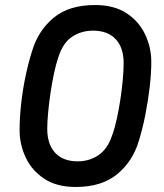

<svg xmlns="http://www.w3.org/2000/svg" viewBox="-20 -732 652 764"><path d="M281 12Q206 12 156.5 -20.5Q107 -53 82.5 -105Q58 -157 58 -214Q58 -262 64 -317.5Q70 -373 81.5 -428Q93 -483 108 -530Q132 -610 193 -661Q254 -712 358 -712Q434 -712 483.5 -679.5Q533 -647 557.5 -595Q582 -543 582 -486Q582 -439 575.5 -384Q569 -329 558 -273.5Q547 -218 532 -170Q508 -90 446.5 -39Q385 12 281 12ZM289 -90Q336 -90 372.5 -115Q409 -140 427 -196Q437 -223 445 -260Q453 -297 459 -336.5Q465 -376 468.5 -414Q472 -452 472 -481Q472 -542 440.5 -576Q409 -610 350 -610Q303 -610 266.5 -585.5Q230 -561 212 -504Q203 -478 195 -440.5Q187 -403 181 -362.5Q175 -322 171.5 -284Q168 -246 168 -219Q168 -158 199.5 -124Q231 -90 289 -90Z"/></svg>

Font: Finlandica Medium
Style: Italic
Weight: 500
Italic angle: -8°
Designer: Niklas Ekholm, Juho Hiilivirta, Jaakko Suomalainen
Foundry: Helsinki Type Studio
Version: Version 1.063